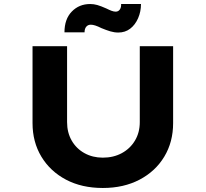

<svg xmlns="http://www.w3.org/2000/svg" viewBox="-20 -930 1024 956"><path d="M492 6Q387 6 308.5 -35.5Q230 -77 186 -150Q142 -223 142 -317V-700H314V-322Q314 -270 337 -230Q360 -190 400.5 -167.5Q441 -145 492 -145Q545 -145 586.5 -167.5Q628 -190 652 -230Q676 -270 676 -322V-700H842V-317Q842 -223 798 -150Q754 -77 675 -35.5Q596 6 492 6ZM569 -768Q549 -768 529 -774Q509 -780 485 -790Q467 -799 454.5 -803Q442 -807 432 -807Q418 -807 409.5 -797Q401 -787 401 -769H301Q301 -835 337.5 -872.5Q374 -910 429 -910Q447 -910 464.5 -905Q482 -900 509 -888Q525 -880 536 -876Q547 -872 556 -872Q569 -872 576.5 -882.5Q584 -893 583 -910H682Q682 -872 667.5 -839Q653 -806 628 -787Q603 -768 569 -768Z"/></svg>

Font: Lexend Peta
Style: Bold
Weight: 700
Designer: Bonnie Shaver-Troup, Thomas Jockin
Foundry: Lexend
Version: Version 1.007